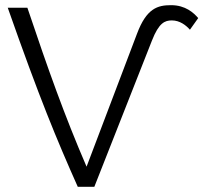

<svg xmlns="http://www.w3.org/2000/svg" viewBox="-20 -723 787 743"><path d="M10 -693C133 -343 199 -184 281 0H345L568 -566C595 -635 618 -644 645 -644C676 -644 700 -625 715 -608L747 -653C730 -673 698 -703 642 -703C590 -703 547 -691 510 -592L315 -78C230 -275 166 -455 86 -693Z"/></svg>

Font: Repo Light
Style: Regular
Weight: 300
Designer: Stefan Peev
Foundry: Context Ltd
Version: Version 001.502